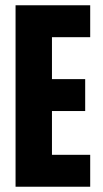

<svg xmlns="http://www.w3.org/2000/svg" viewBox="-20 -708 389 728"><path d="M39 0V-688H322V-567H177V-408H303V-287H177V-121H322V0Z"/></svg>

Font: Saira ExtraCondensed ExtraBold
Style: Regular
Weight: 800
Width: 2
Designer: Hector Gatti with collaboration of the Omnibus-Type team
Foundry: Omnibus-Type
Version: Version 1.101